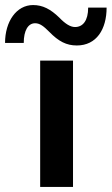

<svg xmlns="http://www.w3.org/2000/svg" viewBox="-100 -740 442 760"><path d="M59 -500V0H189V-500ZM322 -710H249C249 -658 228 -633 197 -633C179 -633 159 -645 135 -670C100 -704 69 -720 31 -720C-35 -720 -80 -655 -80 -570H-6C-6 -619 11 -648 39 -648C58 -648 73 -636 95 -614C132 -576 163 -560 204 -560C282 -560 322 -624 322 -710Z"/></svg>

Font: Goli SemiBold
Style: Regular
Weight: 600
Designer: jaikishan Patel
Foundry: MagicType
Version: Version 1.000;Glyphs 3.2 (3242)